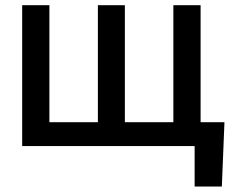

<svg xmlns="http://www.w3.org/2000/svg" viewBox="-20 -550 896 723"><path d="M815.4 152.3H712.9V0H63.5V-530.3H166V-89.8H348.6V-530.3H450.2V-89.8H632.8V-530.3H735.4V-89.8H825.2Z"/></svg>

Font: Pretendard Medium
Style: Regular
Weight: 500
Designer: Base glyphs from Inter by Rasmus Andersson; Hangeul glyphs from Noto Sans CJK(Source Han Sans) by Jang Soo-young and Kan
Foundry: Kil Hyung-jin
Version: Version 1.309